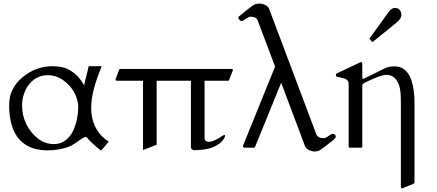

<svg xmlns="http://www.w3.org/2000/svg" viewBox="-20 -823 2433 1070"><path d="M547 -454Q488 -313 488 -223Q488 -131 543 -69Q562 -49 586 -34L544 16Q521 0 498.5 -21Q476 -42 470 -50.5Q464 -59 458 -59Q452 -59 447.5 -57Q443 -55 437 -51Q427 -44 396.5 -23Q366 -2 321 7Q220 27 148 -3Q31 -54 31 -239Q31 -331 106 -392.5Q181 -454 270 -454Q328 -454 359.5 -437Q391 -420 411 -399.5Q431 -379 449 -347Q451 -362 461 -399.5Q471 -437 474 -454ZM103 -236Q103 -179 127 -130.5Q151 -82 191.5 -51Q232 -20 280 -20Q341 -20 378 -77Q392 -97 404 -139Q416 -181 416 -237Q407 -308 356.5 -356Q306 -404 247 -404Q188 -404 149 -361Q128 -339 115.5 -305Q103 -271 103 -236Z M1218 -65Q1227 -71 1230.5 -71Q1234 -71 1234 -65Q1234 -61 1230 -54Q1191 14 1061 14Q1056 14 1050 9.5Q1044 5 1044 -6V-373H853V-16L777 13V-373H631Q624 -373 624 -381L643 -432Q645 -439 651 -439H1270Q1278 -439 1278 -432L1258 -381Q1258 -373 1250 -373H1120V-53Q1120 -33 1145.5 -33Q1171 -33 1218 -65Z M1834 -77Q1851 -77 1851 -60Q1851 -54 1838 -43Q1825 -32 1792.5 -7.5Q1760 17 1752 19Q1744 21 1731.5 21Q1719 21 1702.5 13.5Q1686 6 1680 -8L1547 -362L1403 -8Q1402 -7 1400.5 -3.5Q1399 0 1396 0H1345Q1334 0 1334 -10L1513 -452L1416 -709Q1408 -730 1376 -730Q1367 -730 1355 -722L1336 -709Q1330 -706 1325 -706Q1320 -706 1314 -713Q1308 -720 1308 -724Q1308 -728 1309.5 -729.5Q1311 -731 1351.5 -764Q1392 -797 1404 -800Q1416 -803 1428.5 -803Q1441 -803 1457.5 -795.5Q1474 -788 1480 -773L1743 -74Q1752 -53 1783 -53Q1793 -53 1805 -61L1823 -73Q1829 -77 1834 -77Z M1984 -474Q1990 -477 1991 -477Q1999 -477 1999 -465V-389Q2001 -384 2003 -384Q2006 -384 2007 -384.5Q2008 -385 2011 -386L2118 -439Q2143 -453 2175 -453Q2207 -453 2224 -442Q2290 -403 2290 -247V194Q2290 198 2283 202L2221 227Q2214 227 2214 219V-257Q2214 -322 2203.5 -349.5Q2193 -377 2176 -391.5Q2159 -406 2131 -406Q2103 -406 2012 -362Q2000 -355 1999 -349V-8Q1999 0 1992 0H1931Q1923 0 1923 -8V-356Q1923 -377 1901 -385Q1891 -388 1879.5 -390.5Q1868 -393 1861.5 -394.5Q1855 -396 1853.5 -398Q1852 -400 1852 -405.5Q1852 -411 1859 -415ZM2041 -605Q2039 -607 2039 -608Q2039 -609 2041 -611L2145 -755Q2163 -779 2180 -779Q2197 -779 2207 -768Q2217 -757 2217 -738.5Q2217 -720 2190 -697L2059 -591Q2056 -589 2054.5 -589Q2053 -589 2052 -591Z"/></svg>

Font: Cardo
Style: Regular
Weight: 400
Designer: David J. Perry
Foundry: David J. Perry
Version: Version 1.0451